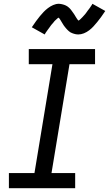

<svg xmlns="http://www.w3.org/2000/svg" viewBox="-20 -994 576 1014"><path d="M27 0V-80H162L257 -655H132V-735H482V-655H347L252 -80H377V0ZM216 -812 148 -850Q160 -868 170.5 -882.5Q181 -897 191 -909Q201 -921 210.5 -931Q220 -941 233 -951Q246 -961 261 -967.5Q276 -974 291 -974Q296 -974 301 -973Q306 -972 310.5 -971Q315 -970 319 -968.5Q323 -967 327.5 -965Q332 -963 335.5 -960.5Q339 -958 342.5 -955Q346 -952 349 -949Q352 -946 355 -942Q358 -938 360.5 -934.5Q363 -931 365.5 -927.5Q368 -924 370.5 -920.5Q373 -917 375 -913.5Q377 -910 380 -905Q383 -900 385.5 -896.5Q388 -893 389.5 -890.5Q391 -888 395 -885Q398 -887 400.5 -889Q403 -891 406.5 -894.5Q410 -898 412 -900Q414 -902 416 -904Q418 -906 420 -908.5Q422 -911 424.5 -913.5Q427 -916 429.5 -919Q432 -922 434.5 -925.5Q437 -929 439.5 -932.5Q442 -936 444.5 -939.5Q447 -943 450.5 -947Q454 -951 456.5 -955.5Q459 -960 462.5 -964.5Q466 -969 468 -974L536 -936Q524 -918 513.5 -903.5Q503 -889 493 -877Q483 -865 473.5 -854.5Q464 -844 451 -834Q438 -824 423 -818Q408 -812 393 -812Q387 -812 381.5 -813Q376 -814 371 -815.5Q366 -817 361 -819Q356 -821 351.5 -823.5Q347 -826 343.5 -829.5Q340 -833 336.5 -836Q333 -839 329.5 -843.5Q326 -848 322.5 -852Q319 -856 316.5 -860Q314 -864 311.5 -868Q309 -872 306 -877Q303 -882 300 -887Q297 -892 295 -895Q293 -898 289 -901Q286 -899 283.5 -897Q281 -895 277.5 -891.5Q274 -888 271.5 -886Q269 -884 267.5 -882Q266 -880 264 -877.5Q262 -875 259.5 -872Q257 -869 254.5 -866.5Q252 -864 249.5 -860.5Q247 -857 244.5 -853.5Q242 -850 239.5 -846.5Q237 -843 233.5 -838.5Q230 -834 227.5 -830Q225 -826 221.5 -821.5Q218 -817 216 -812Z"/></svg>

Font: Iosevka Curly Medium
Style: Italic
Weight: 500
Italic angle: -9°
Monospace: yes
Designer: Belleve Invis
Foundry: Belleve Invis
Version: Version 22.1.2; ttfautohint (v1.8.4)